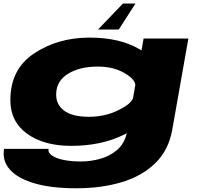

<svg xmlns="http://www.w3.org/2000/svg" viewBox="-23 -798 1117 1057"><path d="M397 238.5Q259 238.5 166.5 211.2Q74 184 31 135Q-12 86 -0.5 21.5H244Q240.5 42.5 263 58.2Q285.5 74 327.2 82.5Q369 91 423 91Q474.5 91 527.2 76.8Q580 62.5 620.2 28.8Q660.5 -5 675 -64Q669 -61 662.5 -58Q536.5 5 369.5 5Q218.5 5 126.2 -61.8Q34 -128.5 34 -246.5Q34 -417.5 165.2 -504.2Q296.5 -591 469.5 -591Q636.5 -591 743 -528Q749.5 -524.5 756 -520.5L767.5 -586H1014L925.5 -85Q905.5 28.5 832.2 100Q759 171.5 646.8 205Q534.5 238.5 397 238.5ZM722 -330Q719.5 -362 665.5 -394Q603 -431.5 516 -431.5Q417.5 -431.5 353.8 -393.2Q290 -355 286.5 -286.5Q282.5 -226 327.8 -190.5Q373 -155 467.5 -155Q554.5 -155 630 -192Q695.5 -224 709 -256.5ZM722.7 -778.4 630.8 -635.4H516.5L653.7 -778.4Z"/></svg>

Font: Anybody UltraExpanded ExtraBold
Style: Italic
Weight: 800
Width: 9
Italic angle: -10°
Designer: Tyler Finck
Foundry: Etcetera Type Company
Version: Version 1.010; ttfautohint (v1.8.3) -l 8 -r 50 -G 200 -x 14 